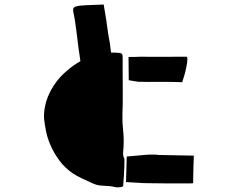

<svg xmlns="http://www.w3.org/2000/svg" viewBox="-20 -804 1040 850"><path d="M273 -488Q303 -515 336 -533Q334 -547 332 -561Q330 -575 328 -588Q323 -626 317.5 -672Q312 -718 304 -755Q301 -771 316.5 -775.5Q332 -780 363.5 -781Q395 -782 439 -784Q445 -750 450 -718Q455 -686 459 -654Q463 -635 466 -615Q469 -595 471 -576Q471 -575 471.5 -574Q472 -573 472 -571Q480 -571 489 -571Q498 -571 506 -570Q517 -569 520 -565Q523 -561 523 -550V-489Q523 -441 523.5 -393Q524 -345 522 -297Q521 -262 525 -227Q529 -192 527 -156Q526 -143 525 -128.5Q524 -114 531 -100Q531 -86 530.5 -66Q530 -46 528.5 -26Q527 -6 526 7.5Q525 21 525 21Q506 29 484 23Q471 20 458.5 19.5Q446 19 433 18Q407 17 382 4Q362 -5 342 -14.5Q322 -24 303 -36Q268 -60 243.5 -92.5Q219 -125 202 -165Q190 -193 184 -222Q178 -251 175 -280Q174 -305 178.5 -329.5Q183 -354 192 -376Q221 -444 273 -488ZM550 -449 549 -552Q563 -552 577 -552Q591 -552 605 -553Q655 -552 704.5 -552.5Q754 -553 804 -553Q810 -553 809.5 -540.5Q809 -528 805.5 -509.5Q802 -491 797 -473.5Q792 -456 788.5 -446Q785 -436 786 -440Q779 -440 771.5 -440.5Q764 -441 757 -441Q716 -442 675 -441.5Q634 -441 593 -442Q583 -443 572 -445Q561 -447 550 -449ZM630 -119Q650 -120 665 -119.5Q680 -119 680 -118L838 -115Q837 -99 837 -84Q837 -69 836 -53Q836 -39 835.5 -24Q835 -9 835 7Q829 8 823 8Q817 8 812 8Q769 8 724.5 8Q680 8 636 7Q613 7 588.5 5Q564 3 538 2L541 -111Q564 -113 586 -115Q608 -117 630 -119Z"/></svg>

Font: Palette Mosaic
Style: Regular
Weight: 400
Designer: Shibuyafont
Version: Version 1.001